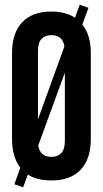

<svg xmlns="http://www.w3.org/2000/svg" viewBox="-20 -757 436 814"><path d="M31 -532Q31 -617 74 -662.5Q117 -708 198 -708Q258 -708 298 -682L318 -737L355 -724L329 -653Q365 -609 365 -532V-168Q365 -83 322 -37.5Q279 8 198 8Q136 8 98 -17L78 37L41 24L66 -46Q31 -92 31 -168ZM141 -251 253 -560Q249 -586 234.5 -597Q220 -608 198 -608Q172 -608 156.5 -592.5Q141 -577 141 -539ZM198 -92Q224 -92 239.5 -107.5Q255 -123 255 -161V-449L142 -140Q147 -114 161 -103Q175 -92 198 -92Z"/></svg>

Font: BebasNeueW01-Regular
Style: Regular
Weight: 400
Designer: Ryoichi Tsunekawa
Foundry: Ryoichi Tsunekawa
Version: Version 1.30